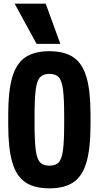

<svg xmlns="http://www.w3.org/2000/svg" viewBox="-20 -1020 540 1050"><path d="M250 10Q167.5 10 118.2 -23.5Q68.9 -57 47 -133Q25 -209 25 -335V-395Q25 -522 47 -597.5Q68.9 -673 118.2 -706.5Q167.5 -740 250 -740Q332.5 -740 381.8 -706.5Q431.1 -673 453 -597.5Q475 -522 475 -395V-335Q475 -209 453 -133Q431.1 -57 381.8 -23.5Q332.5 10 250 10ZM250.2 -114Q284 -114 301 -132Q318 -150 324.5 -199.5Q331 -249 331 -345V-385Q331 -481 324.5 -530.5Q318 -580 301 -598Q284 -616 250.2 -616Q217 -616 199.5 -598Q182 -580 175.5 -530.5Q169 -481 169 -385V-345Q169 -249 175.5 -199.5Q182 -150 199.5 -132Q217 -114 250.2 -114ZM180 -780 60 -1000H230L310 -780Z"/></svg>

Font: M PLUS 1 Code
Style: Regular
Weight: 400
Designer: Coji Morishita
Foundry: UNDERFOREST DESIGN
Version: Version 1.005